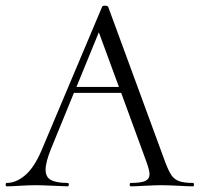

<svg xmlns="http://www.w3.org/2000/svg" viewBox="-32 -658 705 678"><path d="M650 0Q633 0 599 -2Q559 -4 537 -4Q515 -4 479 -2Q447 0 430 0Q426 0 426 -6Q426 -12 430 -12Q466 -12 481 -19Q496 -26 496 -43Q496 -56 486 -84L396 -330H229L148 -132Q129 -85 129 -59Q129 -32 148.5 -22Q168 -12 207 -12Q211 -12 211 -6Q211 0 206 0Q194 0 158 -2Q116 -4 94 -4Q70 -4 38 -2Q10 0 -8 0Q-12 0 -12 -6Q-12 -12 -8 -12Q24 -12 55.5 -38Q87 -64 113 -123L329 -635Q331 -638 338 -638Q347 -638 350 -634L552 -84Q564 -53 573.5 -39Q583 -25 600 -18.5Q617 -12 650 -12Q653 -12 653 -6Q653 0 650 0ZM238 -351H388L317 -544Z"/></svg>

Font: Cormorant Upright
Style: Regular
Weight: 400
Designer: Christian Thalmann (Catharsis Fonts)
Foundry: Catharsis Fonts
Version: Version 3.302